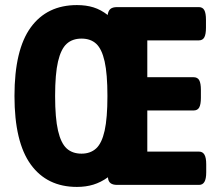

<svg xmlns="http://www.w3.org/2000/svg" viewBox="-20 -728 871 756"><path d="M792 -81V-50Q792 -24 785 -12Q778 0 764 0H441Q424 0 415 -7Q406 -14 405 -30Q377 -10 347.5 -1Q318 8 283 8Q165 8 101 -80.5Q37 -169 37 -350Q37 -532 101 -620Q165 -708 283 -708Q319 -708 348 -699Q377 -690 404 -669Q406 -685 414.5 -692.5Q423 -700 441 -700H763Q778 -700 784.5 -688Q791 -676 791 -650V-619Q791 -593 784.5 -581Q778 -569 763 -569H560V-424H742Q758 -424 764.5 -412Q771 -400 771 -374V-343Q771 -317 764.5 -305Q758 -293 742 -293H560V-131H764Q778 -131 785 -119Q792 -107 792 -81ZM403 -350Q403 -437 392 -486Q381 -535 359 -555.5Q337 -576 301 -576Q265 -576 242.5 -555.5Q220 -535 208.5 -486Q197 -437 197 -350Q197 -263 208.5 -213.5Q220 -164 242.5 -143.5Q265 -123 301 -123Q336 -123 358.5 -143.5Q381 -164 392 -213.5Q403 -263 403 -350Z"/></svg>

Font: Asap Condensed
Style: Bold
Weight: 700
Designer: Pablo Cosgaya
Foundry: Omnibus-Type
Version: Version 1.010; ttfautohint (v1.8)